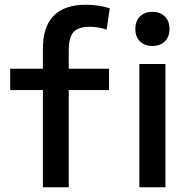

<svg xmlns="http://www.w3.org/2000/svg" viewBox="-20 -790 820 810"><path d="M161 0V-410H23V-500H161V-585Q161 -677 206.5 -723.5Q252 -770 342 -770Q370 -770 396 -766Q422 -762 443 -755L430 -665Q394 -677 359 -677Q310 -677 290 -654.5Q270 -632 270 -577V-500H440V-410H270V0ZM568 0V-520H678V0ZM623 -596Q590 -596 570.5 -615.5Q551 -635 551 -668Q551 -701 570.5 -720.5Q590 -740 623 -740Q656 -740 675.5 -720.5Q695 -701 695 -668Q695 -635 675.5 -615.5Q656 -596 623 -596Z"/></svg>

Font: M PLUS 2 Medium
Style: Regular
Weight: 500
Designer: Coji Morishita
Foundry: UNDERFOREST DESIGN
Version: Version 1.001